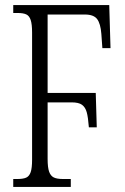

<svg xmlns="http://www.w3.org/2000/svg" viewBox="-20 -734 490 754"><path d="M32 -31H47Q71 -31 83 -36.5Q95 -42 100.5 -58Q106 -74 106 -107V-606Q106 -639 100.5 -655.5Q95 -672 83 -677.5Q71 -683 49 -683H32V-714H409L414 -545H382L378 -601Q375 -641 361.5 -659Q348 -677 313 -677H167V-369H356L360 -234H329Q326 -274 320.5 -293.5Q315 -313 302 -322.5Q289 -332 261 -332H167V-110Q167 -76 173 -59.5Q179 -43 191.5 -37Q204 -31 228 -31H258V0H32Z"/></svg>

Font: Noto Serif CondLight
Style: Regular
Weight: 300
Width: 3
Designer: Monotype Design Team
Foundry: Monotype Imaging Inc.
Version: Version 1.001